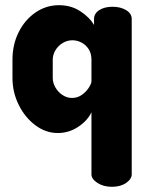

<svg xmlns="http://www.w3.org/2000/svg" viewBox="-20 -502 573 739"><path d="M411 217Q378 217 355 202Q332 187 332 169V-70Q318 -39 282 -14.5Q246 10 202 10Q156 10 116 -20Q76 -50 52 -98.5Q28 -147 28 -202V-272Q28 -330 51.5 -377.5Q75 -425 116 -453.5Q157 -482 207 -482Q254 -482 289.5 -458.5Q325 -435 342 -406V-429Q342 -450 362 -463Q382 -476 413 -476Q444 -476 465.5 -463Q487 -450 487 -429V169Q487 187 465.5 202Q444 217 411 217ZM257 -125Q279 -125 296 -137.5Q313 -150 322.5 -165.5Q332 -181 332 -189V-272Q332 -296 321.5 -312.5Q311 -329 294 -338Q277 -347 259 -347Q238 -347 220.5 -336Q203 -325 193 -308Q183 -291 183 -272V-202Q183 -183 193.5 -165Q204 -147 221 -136Q238 -125 257 -125Z"/></svg>

Font: Dosis ExtraLight ExtraBold
Style: Regular
Weight: 800
Version: Version 3.001; ttfautohint (v1.8.2)